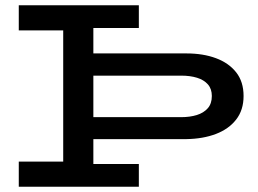

<svg xmlns="http://www.w3.org/2000/svg" viewBox="-20 -706 974 726"><path d="M295 -180V-263H665Q698 -263 724 -271Q750 -279 765.5 -296.5Q781 -314 781 -343Q781 -370 766 -387Q751 -404 725 -412Q699 -420 665 -420H296V-504H685Q748 -504 796.5 -486Q845 -468 873 -432.5Q901 -397 901 -343Q901 -290 873 -254Q845 -218 796.5 -199.5Q748 -181 685 -180ZM51 0V-95H306L309 -86H505V0ZM219 -53V-634H333V-53ZM51 -591V-686H505V-600H302L298 -591Z"/></svg>

Font: BioRhyme SemiExpanded Medium
Style: Regular
Weight: 500
Width: 6
Designer: Aoife Mooney
Foundry: Aoife Mooney Type
Version: Version 1.600;gftools[0.9.33]